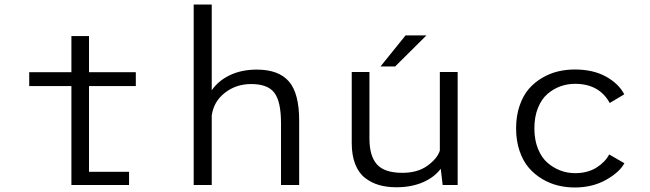

<svg xmlns="http://www.w3.org/2000/svg" viewBox="-20 -820 2880 851"><path d="M374.5 -58.5H552V0H296.5V-438.5H109.5V-500H296.5V-660H374.5V-500H582V-438.5H374.5Z M838.5 0V-800H918.5V-420Q948.5 -463 999.8 -487.2Q1051 -511.5 1118 -511.5Q1215 -511.5 1260.5 -459Q1306 -406.5 1306 -286V0H1225.5V-274.5Q1225.5 -369.5 1196.2 -408.5Q1167 -447.5 1093 -447.5Q1026.5 -447.5 976.8 -408.8Q927 -370 918.5 -308V0Z M1666.5 -525.5 1777.5 -663H1870L1731.5 -525.5ZM1736.5 10Q1694.5 10 1660.5 0.2Q1626.5 -9.5 1598.2 -31.2Q1570 -53 1554.5 -92.2Q1539 -131.5 1539 -186V-501H1617.5V-206Q1617.5 -128 1651 -91Q1684.5 -54 1763.5 -54Q1831.5 -54 1875 -85.8Q1918.5 -117.5 1929.5 -152.5V-501H2008.5V0H1942L1933.5 -72Q1904.5 -33.5 1853.8 -11.8Q1803 10 1736.5 10Z M2747.5 -96.5Q2726 -56.5 2666 -22.8Q2606 11 2527.5 11Q2489.5 11 2453.2 2.2Q2417 -6.5 2383 -26.8Q2349 -47 2323.5 -76.8Q2298 -106.5 2282.8 -151.2Q2267.5 -196 2267.5 -251Q2267.5 -306.5 2283 -351.5Q2298.5 -396.5 2323.8 -425.8Q2349 -455 2383.2 -475Q2417.5 -495 2453.5 -503.5Q2489.5 -512 2527.5 -512Q2608.5 -512 2665 -481Q2721.5 -450 2747 -402L2682.5 -363.5Q2636 -448.5 2528.5 -448.5Q2495 -448.5 2464.2 -437.5Q2433.5 -426.5 2407 -404Q2380.5 -381.5 2364.5 -342Q2348.5 -302.5 2348.5 -251Q2348.5 -200 2364.5 -160.5Q2380.5 -121 2407 -98.2Q2433.5 -75.5 2464.5 -64Q2495.5 -52.5 2528.5 -52.5Q2584.5 -52.5 2623.8 -77.2Q2663 -102 2680 -135.5Z"/></svg>

Font: League Mono Light
Style: Regular
Weight: 300
Width: 6
Designer: Tyler Finck
Foundry: The League of Moveable Type / Tyler Finck
Version: Version 2.210